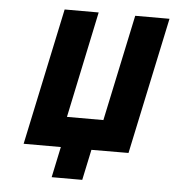

<svg xmlns="http://www.w3.org/2000/svg" viewBox="-49 -570 668 733"><g transform="rotate(5 285.5 -204.0)"><path d="M175.8 117.2 200.7 -0.5H58.1L169.4 -524.9H299.8L213.9 -117.2H353.5L439.9 -524.4H571.3L460 -0.5L317.9 0L293 117.2Z"/></g></svg>

Font: Tuffy
Style: BoldItalic
Weight: 700
Italic angle: -12°
Designer: Thatcher Ulrich, Karoly Barta, Michael Everson
Version: Version 001.271